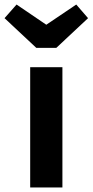

<svg xmlns="http://www.w3.org/2000/svg" viewBox="-65 -826 408 846"><path d="M271 -806 323 -746 183 -615H95L-45 -746L8 -806L139 -717ZM210 -530V0H68V-530Z"/></svg>

Font: Fira Sans SemiBold
Style: Regular
Weight: 600
Designer: bBox Type GmbH & Carrois Corporate GbR & Edenspiekermann AG
Foundry: bBox Type GmbH & Carrois Corporate GbR & Edenspiekermann AG
Version: Version 4.301;PS 004.301;hotconv 1.0.88;makeotf.lib2.5.64775